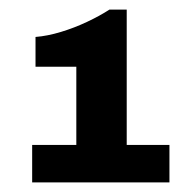

<svg xmlns="http://www.w3.org/2000/svg" viewBox="-20 -820 408 400"><path d="M47 -440V-518H139V-681H54V-743Q79 -745 107 -753.5Q135 -762 161.5 -774.5Q188 -787 208 -800H244V-518H333V-440Z"/></svg>

Font: Archivo SemiCondensed Black
Style: Regular
Weight: 900
Width: 4
Designer: Hector Gatti
Foundry: Omnibus-Type
Version: Version 2.001